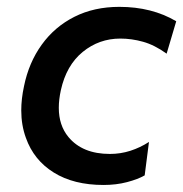

<svg xmlns="http://www.w3.org/2000/svg" viewBox="-20 -529 534 560"><path d="M282 10.5Q195 10.5 136.8 -25.8Q78.5 -62 55.5 -127Q42 -164 42 -207Q42 -240.5 50 -277.5Q64 -346.5 101.8 -398.8Q139.5 -451 197 -480Q254.5 -509 328 -509Q423 -509 494 -467L466 -372.5Q430.5 -398 397.2 -407.2Q364 -416.5 331 -416.5Q269 -416.5 221.2 -377.5Q173.5 -338.5 157.5 -266Q151.5 -238.5 151.5 -214.5Q151.5 -163.5 179.5 -129.5Q220.5 -80 300.5 -80Q331.5 -80 360.2 -89.2Q389 -98.5 414.5 -115L402 -17.5Q382 -6 350.5 2.2Q319 10.5 282 10.5Z"/></svg>

Font: Heraclito Medium
Style: Italic
Weight: 500
Italic angle: -12°
Designer: Kostas Bartsokas (font) & Cristiano Sobral (main changes)
Foundry: Kostas Bartsokas (font) & Cristiano Sobral (main changes)
Version: Version 1.00;July 8, 2020;FontCreator 13.0.0.2655 64-bit